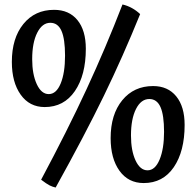

<svg xmlns="http://www.w3.org/2000/svg" viewBox="-20 -806 879 859"><path d="M528 -786Q550 -781 570 -770Q590 -759 607 -743Q530 -553 444.5 -377Q359 -201 229 33Q215 30 202 23.5Q189 17 164 -2Q282 -223 367.5 -407.5Q453 -592 528 -786ZM33 -529Q33 -635 84.5 -698.5Q136 -762 222 -762Q289 -762 326.5 -716Q364 -670 364 -588Q364 -470 315 -398.5Q266 -327 180 -327Q112 -327 72.5 -382.5Q33 -438 33 -529ZM271 -557Q271 -632 255 -668Q239 -704 205 -704Q169 -704 146.5 -659.5Q124 -615 124 -541Q124 -474 144.5 -429.5Q165 -385 198 -385Q232 -385 251.5 -432.5Q271 -480 271 -557ZM475 -188Q475 -294 527 -357.5Q579 -421 665 -421Q731 -421 768.5 -375Q806 -329 806 -247Q806 -129 757.5 -58Q709 13 623 13Q554 13 514.5 -42Q475 -97 475 -188ZM714 -216Q714 -291 698 -327Q682 -363 648 -363Q611 -363 588.5 -318.5Q566 -274 566 -200Q566 -132 586.5 -88Q607 -44 640 -44Q674 -44 694 -92Q714 -140 714 -216Z"/></svg>

Font: Atma Medium
Style: Regular
Weight: 500
Designer: Gregori Vincens, Jeremie Hornus, Riccardo Olocco, Yoann Minet.
Foundry: black foundry
Version: Version 1.101;PS 1.100;hotconv 1.0.86;makeotf.lib2.5.63406